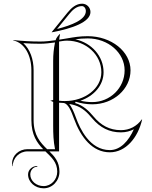

<svg xmlns="http://www.w3.org/2000/svg" viewBox="-20 -820 825 1040"><path d="M235.2 -12C199.2 -47.1 162 -86.2 162 -170V-440C162 -499 142.7 -553.4 106.2 -586.3C136.7 -584.1 165.4 -583 197.8 -583C222.6 -583 253.5 -586.6 278 -590.1C271.1 -555.4 268 -525.4 268 -490V-278.7C262.7 -276 257.7 -275.2 252 -275.2L268 -268V-140C268 -94.7 269.2 -56.2 278 -12ZM225.9 0C258.8 32.1 290 58.7 290 110C290 153.1 257 188 216.3 188C176.4 188 144 159.8 144 125C144 101.8 161 83 182 83V79C154.4 79 132 99.6 132 125C132 166.4 169.8 200 216.4 200C263.6 200 302 159.7 302 110C302 57.7 276.7 28.6 247.5 0H300V-263.7C307.2 -262.8 313.3 -262.5 320.6 -262.5C348.2 -262.5 365.1 -220 381 -176.3C418 -74.7 481.4 5 575 5C660 5 727.1 -72.5 750 -173H748C720.5 -135.6 681.2 -115 635 -115C573 -115 526.4 -141.6 487.7 -187.7C461.8 -218.5 432.5 -248.5 386.8 -262L389.5 -269.1C420.6 -260 447.8 -255 480 -255C594.3 -255 687 -337.4 687 -439C687 -541.1 583.1 -624 455 -624C413.2 -624 381.4 -618.7 345.3 -612.4C331.4 -609.9 316.7 -607.4 300.7 -605.1C301.6 -615.2 302.7 -624.2 305.3 -633.9L303.4 -635.4C297.5 -629.5 283.6 -614.5 281.6 -602.3C252.9 -598.2 225.9 -595 197.8 -595C146.5 -595 103.1 -597.9 52 -603V-601C113.9 -587.7 150 -518.7 150 -440V-170C150 -88.5 181 -45.7 213.9 -12H129C83 -12 45.6 22 45.6 63.9C45.6 69 46.1 74.4 47 80H49C49 36 84.8 0 129 0ZM300 -274.4V-595C307 -596 313 -596.9 320 -598C328.1 -599.3 335 -599.8 343.2 -599.8C445.8 -599.8 529 -523.3 529 -429C529 -340.8 440.2 -272.6 331.3 -272.6C321 -272.6 310.5 -273.2 300 -274.4ZM354.8 -257C365.1 -255.1 373.8 -253.3 383.8 -250.4C426.3 -237.5 452.5 -210.9 478.5 -180C522 -128.1 572.4 -103 635 -103C662.5 -103 685.8 -109.8 705 -119.9C676.9 -56.7 632.6 -7 575 -7C465.4 -7 412.4 -125.2 392.3 -180.4C378.7 -217.9 367.1 -242.4 354.8 -257ZM415.8 -274.5C488.7 -299.9 541 -357.4 541 -429C541 -516.3 475.1 -588.5 387.7 -607.1C408.8 -610.1 430 -612 455 -612C565.4 -612 655 -534.5 655 -439C655 -344.1 576.6 -267 480 -267C457.1 -267 437 -269.6 415.8 -274.5ZM261 -645C370.9 -665.5 470 -700.5 470 -755C470 -779.8 449.8 -800 425 -800C393.1 -800 367.8 -779 345.7 -751.7L260 -646ZM289.1 -662.9 355 -744.1C374.4 -768.1 396.2 -787 424 -787C435.6 -787 445 -774.9 445 -760C445 -713.6 370.2 -684 289.1 -662.9Z"/></svg>

Font: SortefaxS01
Style: Medium
Weight: 500
Designer: gluk
Foundry: gluk
Version: Version 0.261